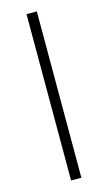

<svg xmlns="http://www.w3.org/2000/svg" viewBox="-115 -769 456 811"><g transform="rotate(-15 113.0 -364.0)"><path d="M135.3 -727.5V0H90.3V-727.5Z"/></g></svg>

Font: Inter 24pt ExtraLight
Style: Regular
Weight: 250
Designer: Rasmus Andersson
Foundry: rsms
Version: Version 4.001;git-66647c0bb